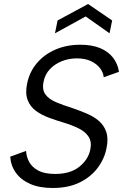

<svg xmlns="http://www.w3.org/2000/svg" viewBox="-20 -930 614 957"><path d="M110 -178Q111 -151 124.5 -124.5Q138 -98 169.5 -80.5Q201 -63 255 -63Q331 -63 375.5 -99Q420 -135 430 -184Q438 -223 422 -248Q406 -273 373 -289.5Q340 -306 297 -319Q260 -330 223.5 -343.5Q187 -357 159 -377.5Q131 -398 118 -431Q105 -464 115 -513Q127 -572 164 -615.5Q201 -659 256.5 -683Q312 -707 380 -707Q439 -707 479.5 -690Q520 -673 543.5 -642.5Q567 -612 573 -572L497 -545Q495 -568 479 -589.5Q463 -611 434 -625Q405 -639 363 -639Q323 -639 288 -625Q253 -611 228.5 -585Q204 -559 197 -522Q189 -482 207 -458.5Q225 -435 259.5 -420.5Q294 -406 336 -393Q374 -380 410 -365Q446 -350 472 -328Q498 -306 509.5 -273Q521 -240 511 -192Q501 -139 467 -93.5Q433 -48 377 -20.5Q321 7 242 7Q176 7 130 -13.5Q84 -34 59 -69Q34 -104 31 -149ZM526 -764 407 -848 254 -764 267 -828 419 -910 539 -828Z"/></svg>

Font: Albert Sans
Style: Italic
Weight: 400
Italic angle: -11.25°
Designer: Andreas Rasmussen
Foundry: a.Foundry
Version: Version 1.025